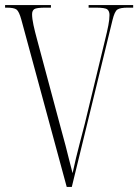

<svg xmlns="http://www.w3.org/2000/svg" viewBox="-20 -734 543 754"><path d="M64 -656Q55 -689 45 -696.5Q35 -704 6 -704H0V-714H180V-704H159Q123 -704 114.5 -698Q106 -692 106 -678Q106 -661 111.5 -635.5Q117 -610 125 -581L218 -234Q230 -191 237.5 -162Q245 -133 251 -108.5Q257 -84 265 -54Q272 -87 278.5 -113.5Q285 -140 293 -171Q301 -202 313 -248L392 -575Q401 -611 405.5 -634.5Q410 -658 410 -675Q410 -690 401.5 -697Q393 -704 356 -704H328V-714H503V-704H482Q452 -704 441 -696.5Q430 -689 422 -656L262 0H242Z"/></svg>

Font: Noto Serif Display ExtraCondensed ExtraLight
Style: Regular
Weight: 200
Width: 2
Designer: Monotype Design Team
Foundry: Monotype Imaging Inc.
Version: Version 2.009